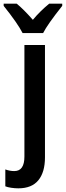

<svg xmlns="http://www.w3.org/2000/svg" viewBox="-66 -786 359 1046"><path d="M-37 229V137Q-13 146 12 146Q67 146 67 67V-541H179V71Q179 152 143 196Q107 240 34 240Q15 240 -5 237Q-25 234 -37 229ZM273 -754Q192 -652 169 -606H57Q30 -659 -46 -754V-766H25Q62 -736 113 -678Q151 -724 202 -766H273Z"/></svg>

Font: Noto Sans Display Medium Narrow
Style: Regular
Weight: 500
Width: 4
Designer: Monotype Design team
Foundry: Monotype Imaging Inc.
Version: Version 1.000